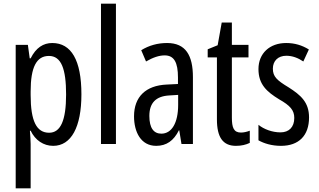

<svg xmlns="http://www.w3.org/2000/svg" viewBox="-20 -780 1726 1040"><path d="M263 -547C215 -547 175 -522 146 -464H141L131 -537H65V240H146V0C146 -20 144 -44 142 -72H146C171 -20 216 10 268 10C366 10 421 -92 421 -269C421 -454 366 -547 263 -547ZM245 -477C312 -477 338 -407 338 -268C338 -127 308 -61 246 -61C178 -61 146 -124 146 -265V-285C146 -417 178 -477 245 -477Z M608 0V-760H527V0Z M885 -547C834 -547 787 -534 745 -508L771 -447C809 -469 842 -480 872 -480C923 -480 944 -442 944 -360V-325L883 -322C770 -317 706 -256 706 -150C706 -65 743 10 826 10C882 10 921 -18 949 -74H951L963 0H1025V-362C1025 -480 986 -547 885 -547ZM897 -263 945 -266V-212C945 -114 910 -56 854 -56C813 -56 789 -86 789 -152C789 -222 824 -259 897 -263Z M1285 -62C1246 -62 1236 -89 1236 -143V-469H1326V-537H1236V-658H1181L1159 -535L1105 -513V-469H1155V-133C1155 -37 1187 10 1258 10C1288 10 1312 4 1333 -6V-72C1317 -66 1301 -62 1285 -62Z M1654 -144C1654 -226 1609 -265 1543 -307C1480 -345 1458 -365 1458 -408C1458 -450 1486 -478 1531 -478C1564 -478 1595 -466 1623 -447L1653 -512C1616 -535 1576 -547 1530 -547C1441 -547 1380 -491 1380 -406C1380 -323 1425 -283 1492 -242C1552 -208 1574 -183 1574 -141C1574 -92 1546 -63 1499 -63C1455 -63 1409 -80 1380 -104V-20C1410 -3 1452 10 1502 10C1598 10 1654 -45 1654 -144Z"/></svg>

Font: Noto Sans Thai Looped ExtraCondensed
Style: Regular
Weight: 400
Width: 2
Designer: Sasikarn Vongin, Ben Mitchell
Foundry: The Fontpad Ltd
Version: Version 1.001